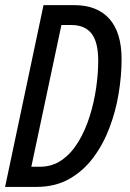

<svg xmlns="http://www.w3.org/2000/svg" viewBox="-20 -734 511 754"><path d="M0 0 150.9 -713.9H270.5Q361.3 -713.9 409.4 -660.2Q457.5 -606.4 457.5 -501.5Q457.5 -437 446 -367.2Q434.6 -297.4 409.9 -232.2Q385.3 -167 345.9 -114.5Q306.6 -62 251.5 -31Q196.3 0 123.5 0ZM103 -79.1H135.7Q185.1 -79.1 222.7 -105.5Q260.3 -131.8 287.4 -176.5Q314.5 -221.2 331.8 -275.9Q349.1 -330.6 357.4 -387.5Q365.7 -444.3 365.7 -495.1Q365.7 -568.8 339.4 -602.3Q313 -635.7 260.7 -635.7H221.2Z"/></svg>

Font: Open Sans Condensed Medium
Style: Italic
Weight: 500
Width: 3
Italic angle: -12°
Designer: Monotype Design Team
Foundry: Monotype Imaging Inc.
Version: Version 3.000